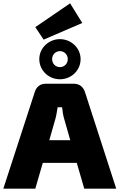

<svg xmlns="http://www.w3.org/2000/svg" viewBox="-25 -1133 718 1153"><path d="M469 -995 396 -1113 187 -970 237 -895ZM211 -778C211 -710 267 -657 335 -657C403 -657 459 -710 459 -778C459 -845 402 -898 335 -898C268 -898 211 -845 211 -778ZM382 -778C382 -750 361 -730 335 -730C309 -730 288 -750 288 -778C288 -805 309 -826 335 -826C361 -826 382 -805 382 -778ZM481 0H673L485 -581C475 -611 451 -630 421 -630H247C217 -630 193 -611 184 -581L-5 0H187L232 -155H436ZM271 -291 307 -417C314 -440 317 -466 321 -489H348C350 -466 354 -440 361 -417L397 -291Z"/></svg>

Font: Exo 2 Extra Bold
Style: Regular
Weight: 800
Designer: Natanael Gama
Version: Version 1.001;PS 001.001;hotconv 1.0.88;makeotf.lib2.5.64775